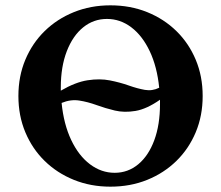

<svg xmlns="http://www.w3.org/2000/svg" viewBox="-20 -690 829 720"><path d="M394 10Q320 10 257 -15.5Q194 -41 147.5 -86.5Q101 -132 75 -194Q49 -256 49 -330Q49 -404 75 -466Q101 -528 147.5 -573.5Q194 -619 257 -644.5Q320 -670 394 -670Q469 -670 532 -644.5Q595 -619 641.5 -573.5Q688 -528 714 -466Q740 -404 740 -330Q740 -256 714 -194Q688 -132 641.5 -86.5Q595 -41 532 -15.5Q469 10 394 10ZM208 -362Q208 -362 208 -360.5Q208 -359 208 -350Q263 -382 308.5 -389Q354 -396 392 -388.5Q430 -381 462.5 -369.5Q495 -358 523 -353Q551 -348 577 -361Q569 -440 541.5 -498Q514 -556 472.5 -587.5Q431 -619 381 -619Q331 -619 292 -587.5Q253 -556 230.5 -498Q208 -440 208 -362ZM410 -42Q460 -42 498.5 -74Q537 -106 558.5 -164Q580 -222 580 -300Q580 -308 580 -316Q530 -281 488 -274Q446 -267 410.5 -275.5Q375 -284 342 -296Q309 -308 277 -313Q245 -318 211 -304Q219 -224 247 -165Q275 -106 317.5 -74Q360 -42 410 -42Z"/></svg>

Font: Spectral
Style: Bold
Weight: 700
Designer: Jean-Baptiste Levee
Foundry: Production Type
Version: Version 2.001